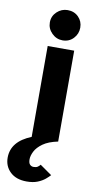

<svg xmlns="http://www.w3.org/2000/svg" viewBox="-145 -771 541 1063"><g transform="rotate(10 125.5 -239.0)"><path d="M146 -556Q111.5 -556 85.8 -581.5Q60 -607 60 -642Q60 -677.5 85.8 -701.8Q111.5 -726 146 -726Q183 -726 207 -701.8Q231 -677.5 231 -642Q231 -607 207 -581.5Q183 -556 146 -556ZM86 248Q27 248 -6.5 216.2Q-40 184.5 -40 136Q-40 44.5 71 0V-511H220V0Q166.5 11 136.2 32.8Q106 54.5 93.5 79.2Q81 104 81 124Q81 145 89.5 153.5Q98 162 110 162Q124.5 162 132.8 156.5Q141 151 147 143L214 190Q205 200 188.8 213.8Q172.5 227.5 147.2 237.8Q122 248 86 248Z"/></g></svg>

Font: Overpass Black
Style: Regular
Weight: 900
Designer: Delve Withrington, Dave Bailey, Thomas Jockin
Foundry: Delve Fonts LLC
Version: Version 4.000; ttfautohint (v1.8.3)